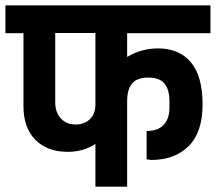

<svg xmlns="http://www.w3.org/2000/svg" viewBox="-32 -701 809 720"><path d="M560.4 -519.5Q640.3 -519.5 684 -467.2Q727.6 -414.9 727.6 -309.7Q727.6 -204.6 675.3 -152.9Q622.9 -101.2 535.6 -101.2Q535.2 -101.2 517.8 -103.4V-209.8Q559.9 -209.8 581.7 -232.6Q603.4 -255.4 603.4 -298V-321.9Q603.4 -365.3 584.7 -387.7Q566 -410.1 524.1 -410.1Q482.2 -410.1 463.5 -387.9Q444.8 -365.8 444.8 -321.9V-0.9H325.8V-161.2Q280.6 -131.6 222.4 -131.6Q145.5 -131.6 100.8 -176.6Q56 -221.5 56 -303.2V-576.5H-11.7V-680.7H757.2V-576.5H444.8V-487.4Q498.3 -519.5 560.4 -519.5ZM325.8 -577.3H175.1V-317.5Q175.1 -279.3 196.4 -256.7Q217.6 -234.1 251.1 -234.1Q284.5 -234.1 305.2 -254.3Q325.8 -274.5 325.8 -308Z"/></svg>

Font: Puralecka Narrow
Style: Bold
Weight: 700
Designer: Hector Gatti, Marcela Romero, Pablo Cosgaya and Nicolas Silva
Version: Version 1.004;PS 001.004;hotconv 1.0.70;makeotf.lib2.5.58329